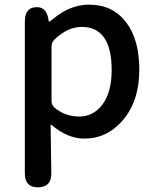

<svg xmlns="http://www.w3.org/2000/svg" viewBox="-20 -584 670 827"><path d="M144 223Q87 223 87 163V-491Q87 -550 133 -553Q180 -557 189 -499Q190 -490 191.5 -490Q193 -490 208 -502Q282 -564 363 -564Q466 -564 524 -487Q580 -413 580 -284Q580 -148 508 -65Q441 13 343 13Q271 13 202 -46Q198 -49 198 -44L201 162Q202 222 144 223ZM461 -282Q461 -468 332 -468Q270 -468 214 -413Q202 -401 202 -384V-148Q202 -132 214 -121Q260 -82 321.5 -82Q383 -82 422 -135Q461 -188 461 -282Z"/></svg>

Font: Resource Han Rounded KR Medium
Style: Regular
Weight: 500
Designer: Cyano Hao (round all glyphs); Ryoko NISHIZUKA 西塚涼子 (kana, bopomofo & ideographs); Paul D. Hunt (Latin, Greek & Cyrillic)
Foundry: Cyano Hao
Version: 0.990